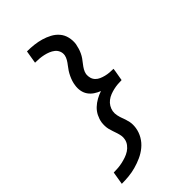

<svg xmlns="http://www.w3.org/2000/svg" viewBox="-289 -929 1178 1178"><g transform="rotate(-45 300.0 -340.0)"><path d="M31 153 45 69Q64 69 82.5 67.5Q101 66 119.5 62Q138 58 157 51.5Q176 45 192.5 34.5Q209 24 221.5 7.5Q234 -9 237 -28Q240 -43 237.5 -57.5Q235 -72 230.5 -86Q226 -100 221 -114Q216 -128 212.5 -142Q209 -156 208.5 -171.5Q208 -187 210 -202Q214 -226 225.5 -249Q237 -272 255.5 -289.5Q274 -307 296.5 -319.5Q319 -332 343 -340Q322 -348 303.5 -360.5Q285 -373 272.5 -391Q260 -409 256 -432Q252 -455 256 -478Q258 -494 263 -509Q268 -524 275 -539Q282 -554 291 -568Q300 -582 310.5 -595Q321 -608 329.5 -622.5Q338 -637 341 -652Q344 -671 337 -687.5Q330 -704 316.5 -714.5Q303 -725 287 -731.5Q271 -738 253 -742Q235 -746 217 -747.5Q199 -749 180 -749L194 -833Q225 -833 255 -829.5Q285 -826 312.5 -818Q340 -810 365.5 -796.5Q391 -783 409.5 -761.5Q428 -740 435 -711Q442 -682 438 -652Q435 -637 430.5 -621.5Q426 -606 419 -591Q412 -576 402.5 -562.5Q393 -549 382.5 -536Q372 -523 363.5 -508.5Q355 -494 352 -478Q350 -461 354.5 -445Q359 -429 370 -417.5Q381 -406 396 -399.5Q411 -393 427 -389Q443 -385 460 -383.5Q477 -382 494 -382L491 -361L480 -298Q463 -298 445.5 -296.5Q428 -295 410.5 -291Q393 -287 376 -280.5Q359 -274 344 -262.5Q329 -251 319.5 -235Q310 -219 307 -202Q304 -183 308 -165Q312 -147 318 -130L319 -129Q323 -117 327 -105Q331 -93 333.5 -80.5Q336 -68 336 -54.5Q336 -41 334 -28Q329 4 312.5 32.5Q296 61 270.5 82Q245 103 215 116.5Q185 130 154 138.5Q123 147 92.5 150Q62 153 31 153Z"/></g></svg>

Font: Iosevka Slab Medium Extended
Style: Italic
Weight: 500
Width: 7
Italic angle: -9°
Monospace: yes
Designer: Belleve Invis
Foundry: Belleve Invis
Version: Version 11.1.0; ttfautohint (v1.8.3)